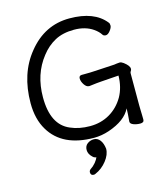

<svg xmlns="http://www.w3.org/2000/svg" viewBox="-136 -824 1024 1170"><g transform="rotate(-15 376.0 -239.5)"><path d="M310 240Q290 240 290 220Q290 210 298 203Q317 191 333 172Q348 153 352 141Q350 141 345 140Q335 137 330 131Q306 109 306 83.5Q306 58 324 44.5Q342 31 365 31Q388 31 403.5 51Q419 71 423 106Q423 143 393 181Q363 219 321 237Q315 240 310 240ZM688 -7Q688 12 664.5 12Q641 12 621.5 4.5Q602 -3 602 -16V-17Q607 -70 607 -99Q574 -30 465 7Q417 23 371 23Q171 23 92 -110Q50 -180 50 -280Q50 -467 151 -590Q255 -719 411.5 -719Q568 -719 637 -632Q643 -626 643 -612.5Q643 -599 628.5 -580.5Q614 -562 600.5 -562Q587 -562 581 -571Q568 -592 541 -611Q492 -645 421 -645Q350 -645 300 -618Q250 -591 213 -543Q132 -441 132 -295Q132 -122 242 -76Q296 -52 365 -52Q434 -52 489 -84Q544 -116 578 -174Q610 -231 611 -305L499 -297Q479 -296 424 -289H422Q405 -289 391.5 -309.5Q378 -330 378 -348.5Q378 -367 396 -367H410Q454 -367 480 -369L603 -376Q611 -377 620.5 -378.5Q630 -380 639 -380Q648 -380 662 -370Q695 -345 695 -326Q695 -317 690.5 -312Q686 -307 686 -298V-97Q686 -89 686.5 -71Q687 -53 687.5 -35Q688 -17 688 -7Z"/></g></svg>

Font: ToneOZ-Pinyin-WenKai-Medium
Style: Medium
Weight: 700
Designer: Fontworks Inc.
Foundry: ToneOZ
Version: Version 0.240331